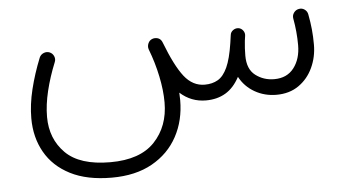

<svg xmlns="http://www.w3.org/2000/svg" viewBox="-43 -343 1216 671"><g transform="rotate(-5 565.5 -7.5)"><path d="M61.5 26.9Q61.5 -21.5 74.5 -74.5Q87.4 -127.4 109.4 -182.1Q113.8 -192.4 124.3 -196.8Q134.8 -201.2 145 -197.3Q155.8 -192.9 160.2 -182.4Q164.6 -171.9 160.2 -161.6Q140.1 -112.3 128.4 -64Q116.7 -15.6 116.7 26.9Q116.7 103.5 166.5 153.6Q216.3 203.6 323.7 203.6Q428.2 203.6 479.2 149.7Q530.3 95.7 530.3 11.7Q530.3 -30.8 520 -80.1Q509.8 -129.4 491.2 -177.7Q487.8 -188 492.2 -198.5Q496.6 -209 506.8 -212.9Q511.7 -214.8 517.1 -214.8Q535.6 -214.4 542 -197.3Q574.2 -113.3 604 -75.4Q633.8 -37.6 675.8 -37.6Q702.6 -37.6 722.2 -49.1Q741.7 -60.5 755.4 -90.3Q769 -120.1 777.3 -174.8Q778.8 -187 781.2 -202.1Q782.2 -212.4 790.8 -218.8Q799.3 -225.1 809.6 -224.1Q819.8 -222.7 826.2 -214.1Q832.5 -205.6 831.1 -195.8Q830.1 -187 828.6 -178.2Q825.7 -152.3 825.7 -126Q825.7 -78.6 854 -57.1Q882.3 -35.6 919.4 -35.6Q964.4 -35.6 988.5 -67.1Q1012.7 -98.6 1012.7 -147Q1012.7 -193.8 1003.9 -241.2Q1002 -252 1008.5 -261.2Q1015.1 -270.5 1025.9 -272.5Q1037.1 -274.9 1046.4 -268.3Q1055.7 -261.7 1057.6 -250.5Q1063 -222.2 1065.4 -197.5Q1067.9 -172.9 1067.9 -144Q1067.9 -100.6 1050.5 -63.2Q1033.2 -25.9 1000.7 -3.2Q968.3 19.5 922.4 19.5Q880.9 19.5 846.4 -0.2Q812 -20 793.5 -54.7Q773.4 -17.1 744.1 0.2Q714.8 17.6 675.3 17.6Q623.5 17.6 584.5 -17.6Q585.4 -3.9 585.4 8.8Q585.4 79.6 554.9 136Q524.4 192.4 466.1 225.1Q407.7 257.8 324.2 257.8Q237.3 257.8 179 228Q120.6 198.2 91.1 146Q61.5 93.8 61.5 26.9Z"/></g></svg>

Font: Mikhak-DS1-FD Light
Style: Regular
Weight: 300
Designer: Amin Abedi
Version: Version 3.2